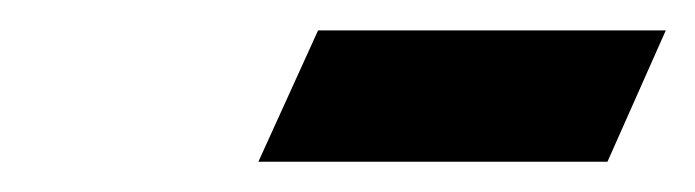

<svg xmlns="http://www.w3.org/2000/svg" viewBox="-20 -525 460 127"><path d="M150.9 -418 190.4 -504.9H420.4L381.8 -418Z"/></svg>

Font: Linux Biolinum Slanted O
Style: Slanted
Weight: 400
Designer: Philipp H. Poll
Foundry: Philipp H. Poll
Version: Version 1.0.4